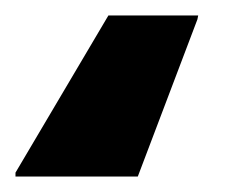

<svg xmlns="http://www.w3.org/2000/svg" viewBox="-114 -38 326 248"><path d="M-94 190V185L26 -18H142L141 -13L64 190Z"/></svg>

Font: Saira SemiCondensed Black
Style: Italic
Weight: 900
Width: 4
Italic angle: -12°
Designer: Hector Gatti with collaboration of the Omnibus-Type team
Foundry: Omnibus-Type
Version: Version 1.101